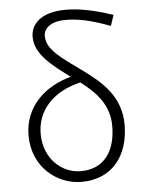

<svg xmlns="http://www.w3.org/2000/svg" viewBox="-56 -853 693 912"><g transform="rotate(-5 290.0 -397.5)"><path d="M296 13C440 13 523 -89 523 -241C523 -374 437 -448 346 -514C257 -579 182 -625 182 -692C182 -727 213 -760 288 -760C339 -760 401 -750 499 -713L516 -764C420 -796 352 -808 290 -808C174 -808 124 -754 124 -693C124 -610 204 -551 288 -489C161 -455 64 -364 64 -228C64 -76 181 13 296 13ZM331 -458C403 -403 464 -341 464 -239C464 -123 411 -38 297 -38C206 -38 122 -113 122 -231C122 -343 200 -428 331 -458Z"/></g></svg>

Font: Noto Sans TC Light
Style: Regular
Weight: 300
Designer: Ryoko NISHIZUKA 西塚涼子 (kana, bopomofo & ideographs); Paul D. Hunt (Latin, Greek & Cyrillic); Sandoll Communications 산돌커뮤니
Foundry: Adobe
Version: Version 2.004;hotconv 1.0.118;makeotfexe 2.5.65603